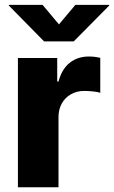

<svg xmlns="http://www.w3.org/2000/svg" viewBox="-20 -786 478 806"><path d="M55.2 0V-542.5H220.2V-443.8H225.6Q240.2 -497.6 273.7 -523.2Q307.1 -548.8 353 -548.8Q365.2 -548.8 377.7 -547.4Q390.1 -545.9 400.9 -543.5V-396.5Q389.2 -400.4 369.4 -402.3Q349.6 -404.3 333.5 -404.3Q302.7 -404.3 278.1 -390.4Q253.4 -376.5 239.5 -351.8Q225.6 -327.1 225.6 -294.4V0ZM158.7 -765.6 227.5 -683.6 296.4 -765.6H438.5V-762.7L289.6 -612.3H165L17.1 -762.7V-765.6Z"/></svg>

Font: Inter 16pt ExtraBold
Style: Regular
Weight: 800
Version: Version 4.001;git-66647c0bb